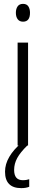

<svg xmlns="http://www.w3.org/2000/svg" viewBox="-20 -752 234 992"><path d="M99 -732Q118 -732 126.5 -719Q135 -706 135 -686Q135 -640 99 -640Q81 -640 71.5 -652.5Q62 -665 62 -686Q62 -706 71 -719Q80 -732 99 -732ZM125 -532V0H71V-532ZM53 126Q53 179 98 179Q108 179 117 177.5Q126 176 131 174V213Q114 220 90 220Q6 220 6 135Q6 96 28 58.5Q50 21 88 -11L121 0Q85 35 69 64.5Q53 94 53 126Z"/></svg>

Font: Noto Sans Gurmukhi ExtraCondensed Light
Style: Regular
Weight: 300
Width: 2
Designer: Jelle Bosma - Monotype Design Team
Foundry: Monotype Imaging Inc.
Version: Version 2.004; ttfautohint (v1.8.4.7-5d5b)